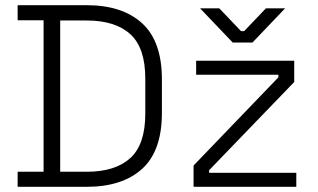

<svg xmlns="http://www.w3.org/2000/svg" viewBox="-20 -720 1224 740"><path d="M212 -641V-58H314Q424 -58 482 -110.5Q540 -163 540 -282V-417Q540 -536 482 -588.5Q424 -641 314 -641ZM48 0V-58H148V-642H48V-700H314Q451 -700 527.5 -630.5Q604 -561 604 -414V-285Q604 -138 527.5 -69Q451 0 314 0ZM726 0V-82L1053 -422V-432H736V-486H1114V-404L786 -64V-54H1122V0ZM877 -556 751 -688H825L909 -600H921L1005 -688H1079L953 -556Z"/></svg>

Font: Space Grotesk Light
Style: Regular
Weight: 300
Designer: Florian Karsten
Foundry: Florian Karsten
Version: Version 2.000